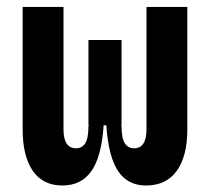

<svg xmlns="http://www.w3.org/2000/svg" viewBox="-20 -538 626 567"><path d="M411.1 9.8Q357.4 9.8 328.9 -32.5Q300.3 -74.7 293.9 -168H286.1Q279.8 -74.7 249.8 -32.5Q219.7 9.8 164.1 9.8Q106.9 9.8 76.9 -33.4Q46.9 -76.7 46.9 -156.2V-517.6H167.5V-156.2Q167.5 -100.1 204.6 -100.1Q222.7 -100.1 231.9 -115.2Q241.2 -130.4 241.2 -166L243.2 -168H241.2V-419.9H338.9V-168H336.9L338.9 -166Q338.9 -130.4 348.4 -115.2Q357.9 -100.1 376 -100.1Q412.6 -100.1 412.6 -156.2V-517.6H533.2V-156.2Q533.2 -76.7 502 -33.4Q470.7 9.8 411.1 9.8Z"/></svg>

Font: Cascadia Code SemiBold
Style: Regular
Weight: 600
Monospace: yes
Designer: Aaron Bell
Foundry: Saja Typeworks
Version: Version 2404.023; ttfautohint (v1.8.4)